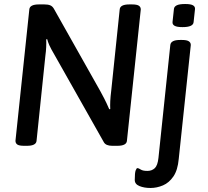

<svg xmlns="http://www.w3.org/2000/svg" viewBox="-20 -724 1035 956"><path d="M889 -589Q861 -589 849.5 -595.5Q838 -602 839 -614L846 -679Q847 -691 860 -697.5Q873 -704 902 -704Q930 -704 941 -697.5Q952 -691 951 -679L944 -614Q942 -589 889 -589ZM101 2Q75 2 66 -4.5Q57 -11 57 -23L126 -677Q128 -702 174 -702H201Q219 -702 230 -697.5Q241 -693 248 -681L479 -271Q503 -227 511 -209Q519 -191 524 -180L529 -181Q528 -199 529 -220.5Q530 -242 534 -274L576 -677Q578 -702 624 -702H637Q662 -702 671.5 -695.5Q681 -689 681 -677L612 -23Q610 2 564 2H539Q507 2 497 -16L253 -448Q233 -482 225.5 -499Q218 -516 215 -529L210 -528Q211 -511 210 -489.5Q209 -468 206 -447L162 -23Q160 2 114 2ZM729 212Q698 212 674.5 202.5Q651 193 651 172Q651 136 655.5 124.5Q660 113 664 113Q670 113 680.5 120Q691 127 714 127Q736 127 750.5 113.5Q765 100 769 62L828 -500Q831 -525 876 -525H887Q910 -525 920 -518.5Q930 -512 930 -500L870 67Q865 123 843.5 154.5Q822 186 791.5 199Q761 212 729 212Z"/></svg>

Font: Asap Medium
Style: Italic
Weight: 500
Italic angle: -6°
Designer: Pablo Cosgaya
Foundry: Omnibus-Type
Version: Version 3.001; ttfautohint (v1.8.3)